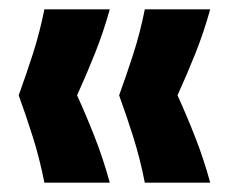

<svg xmlns="http://www.w3.org/2000/svg" viewBox="-20 -470 490 411"><path d="M75 -79Q65 -130 50.5 -176Q36 -222 20 -266Q36 -310 50.5 -355Q65 -400 75 -450H215Q201 -400 183 -355Q165 -310 145 -266Q165 -222 183 -176Q201 -130 215 -79ZM290 -79Q280 -130 265.5 -176Q251 -222 235 -266Q251 -310 265.5 -355Q280 -400 290 -450H430Q416 -400 398 -355Q380 -310 360 -266Q380 -222 398 -176Q416 -130 430 -79Z"/></svg>

Font: Bricolage Grotesque 12pt Condensed Bricolage Grotesque 10pt Condensed Regular
Style: Bold
Weight: 700
Width: 3
Designer: Mathieu Triay
Foundry: Atelier Triay
Version: Version 1.001; ttfautohint (v1.8.4.7-5d5b);gftools[0.9.33.de